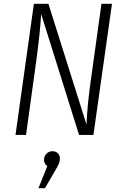

<svg xmlns="http://www.w3.org/2000/svg" viewBox="-20 -705 643 1003"><path d="M468 0H393L195 -632Q190 -539 169 -384L116 0H61L157 -685H233L432 -54Q435 -142 452 -268L510 -685H565ZM293 123Q293 137 287.5 150Q282 163 266 190L215 278H181L227 163Q210 151 210 130Q210 111 222.5 98Q235 85 254 85Q272 85 282.5 96Q293 107 293 123Z"/></svg>

Font: Fira Sans Condensed Light
Style: Italic
Weight: 300
Width: 3
Italic angle: -8°
Designer: Carrois Corporate & Edenspiekermann AG
Foundry: Carrois Corporate GbR & Edenspiekermann AG
Version: Version 4.203